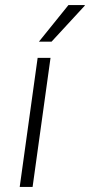

<svg xmlns="http://www.w3.org/2000/svg" viewBox="-20 -740 356 760"><path d="M180 -511 109 0H58L129 -511ZM316 -720 315 -717 184 -575H134L251 -720Z"/></svg>

Font: Chivo Thin Italic
Style: Regular
Weight: 100
Italic angle: -8.05°
Designer: Hector Gatti
Foundry: Omnibus-Type
Version: Version 1.007